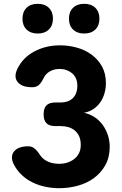

<svg xmlns="http://www.w3.org/2000/svg" viewBox="-20 -978 640 1008"><path d="M71 -616Q100 -676 160.5 -708Q221 -740 295 -740Q340 -740 383.5 -728Q427 -716 461 -691Q495 -666 515.5 -629Q536 -592 536 -541Q536 -514 528.5 -488Q521 -462 506.5 -441Q492 -420 470.5 -405.5Q449 -391 421 -386Q453 -379 478 -362Q503 -345 520 -321Q537 -297 546.5 -268Q556 -239 556 -207Q556 -152 533 -111Q510 -70 473 -43Q436 -16 388.5 -3Q341 10 291 10Q254 10 218 2.5Q182 -5 150.5 -20.5Q119 -36 94 -59.5Q69 -83 53 -114Q32 -155 53.5 -182.5Q75 -210 129 -210Q146 -210 160 -199.5Q174 -189 191 -163Q199 -151 210 -142.5Q221 -134 234 -128.5Q247 -123 261.5 -120.5Q276 -118 291 -118Q314 -118 334 -124.5Q354 -131 370 -143.5Q386 -156 395 -174.5Q404 -193 404 -217Q404 -244 395.5 -262.5Q387 -281 372.5 -293Q358 -305 339 -310.5Q320 -316 299 -316H271Q239 -316 224 -331Q209 -346 209 -378Q209 -410 224 -425Q239 -440 271 -440H299Q317 -440 332.5 -445Q348 -450 360 -460.5Q372 -471 379 -488Q386 -505 386 -529Q386 -549 379 -565.5Q372 -582 359 -593Q346 -604 329.5 -610Q313 -616 293 -616Q264 -616 242 -603.5Q220 -591 209 -568Q195 -540 182 -530Q169 -520 149 -520Q95 -520 73 -547Q51 -574 71 -616ZM422 -802Q385 -802 363.5 -823Q342 -844 342 -880Q342 -916 363.5 -937Q385 -958 422 -958Q459 -958 480.5 -937Q502 -916 502 -880Q502 -844 480.5 -823Q459 -802 422 -802ZM178 -802Q141 -802 119.5 -823Q98 -844 98 -880Q98 -916 119.5 -937Q141 -958 178 -958Q215 -958 236.5 -937Q258 -916 258 -880Q258 -844 236.5 -823Q215 -802 178 -802Z"/></svg>

Font: Maple Mono ExtraBold
Style: Regular
Weight: 800
Monospace: yes
Designer: subframe7536
Version: Version 7.000